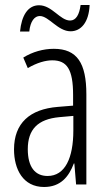

<svg xmlns="http://www.w3.org/2000/svg" viewBox="-20 -737 431 767"><path d="M60 -611H97C101 -652 118 -673 139 -673C175 -673 211 -612 262 -612C303 -612 335 -647 338 -717H302C297 -679 284 -655 260 -655C220 -655 188 -716 136 -716C91 -716 66 -674 60 -611ZM195 -542C153 -542 110 -530 73 -507L91 -465C129 -487 162 -496 189 -496C248 -496 272 -459 272 -358V-315L211 -310C99 -301 36 -245 36 -140C36 -61 72 10 156 10C222 10 255 -31 275 -84H277L284 0H325V-360C325 -485 288 -542 195 -542ZM217 -269 273 -274V-216C273 -106 240 -34 170 -34C120 -34 91 -70 91 -141C91 -220 131 -261 217 -269Z"/></svg>

Font: Noto Sans Kannada ExtraCondensed Light
Style: Regular
Weight: 300
Width: 2
Designer: Jelle Bosma - Monotype Design Team
Foundry: Monotype Imaging Inc.
Version: Version 2.005